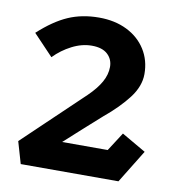

<svg xmlns="http://www.w3.org/2000/svg" viewBox="-72 -677 691 743"><g transform="rotate(10 273.5 -305.5)"><path d="M58 0 33 -86Q92 -142 150.5 -198Q209 -254 267 -309Q300 -341 316.5 -370.5Q333 -400 333 -430Q333 -460 312 -479.5Q291 -499 250 -499Q211 -499 172 -479Q133 -459 103 -428L25 -510Q84 -564 138 -587.5Q192 -611 259 -611Q321 -611 368.5 -587.5Q416 -564 442.5 -522Q469 -480 469 -426Q469 -378 433.5 -331.5Q398 -285 341 -238Q306 -207 271 -175.5Q236 -144 201 -112H380L427 -185L522 -130L442 0Z"/></g></svg>

Font: Podkova ExtraBold
Style: Regular
Weight: 800
Designer: Ilya Yudin
Foundry: Cyreal (www.cyreal.org)
Version: Version 2.103